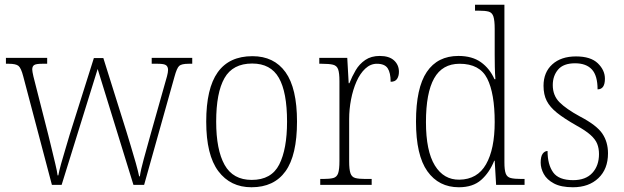

<svg xmlns="http://www.w3.org/2000/svg" viewBox="-20 -780 2631 810"><path d="M78 -458Q69 -493 58 -502Q47 -511 17 -511H5V-536H179V-511H158Q132 -511 124 -505.5Q116 -500 116 -487Q116 -479 121 -457.5Q126 -436 130 -422L184 -210Q190 -186 198 -152.5Q206 -119 213.5 -88Q221 -57 223 -40H226Q229 -57 237.5 -88Q246 -119 256.5 -153Q267 -187 274 -212L376 -535H416L513 -226Q520 -202 531.5 -165Q543 -128 553 -92Q563 -56 567 -36H570Q574 -64 586.5 -109Q599 -154 615 -212L674 -421Q680 -441 684.5 -458Q689 -475 689 -485Q689 -498 681 -504.5Q673 -511 646 -511H620V-536H791V-511H776Q746 -511 736 -502Q726 -493 716 -456L588 0H543L392 -489L240 0H199Z M1041 10Q952 10 901 -58Q850 -126 850 -267Q850 -407 898.5 -475Q947 -543 1045 -543Q1136 -543 1184.5 -475.5Q1233 -408 1233 -267Q1233 -125 1184.5 -57.5Q1136 10 1041 10ZM1042 -21Q1125 -21 1158 -86Q1191 -151 1191 -267Q1191 -391 1156.5 -451.5Q1122 -512 1044 -512Q962 -512 927 -450.5Q892 -389 892 -267Q892 -148 927.5 -84.5Q963 -21 1042 -21Z M1331 0V-25H1343Q1371 -25 1386 -29Q1401 -33 1406.5 -49Q1412 -65 1412 -101V-438Q1412 -472 1406.5 -487.5Q1401 -503 1385 -507Q1369 -511 1337 -511H1327V-536H1445L1451 -429H1454Q1465 -457 1480.5 -483.5Q1496 -510 1521 -527Q1546 -544 1582 -544Q1622 -544 1642.5 -525Q1663 -506 1663 -477Q1663 -459 1655 -447Q1647 -435 1628 -435Q1628 -473 1615.5 -492Q1603 -511 1570 -511Q1543 -511 1521 -490.5Q1499 -470 1484 -436Q1469 -402 1461 -360.5Q1453 -319 1453 -278V-100Q1453 -65 1458.5 -49Q1464 -33 1479 -29Q1494 -25 1522 -25H1548V0Z M1916 10Q1831 10 1783 -57.5Q1735 -125 1735 -267Q1735 -409 1780.5 -476.5Q1826 -544 1914 -544Q1972 -544 2009 -517.5Q2046 -491 2066 -446H2070Q2068 -471 2067.5 -498Q2067 -525 2067 -548V-658Q2067 -694 2061.5 -710.5Q2056 -727 2041.5 -731Q2027 -735 1999 -735H1984V-760H2108V-95Q2108 -63 2113.5 -48Q2119 -33 2134.5 -29Q2150 -25 2180 -25H2193V0H2073L2067 -102H2065Q2045 -52 2010 -21Q1975 10 1916 10ZM1918 -22Q1994 -23 2030.5 -87Q2067 -151 2067 -265Q2067 -386 2035.5 -448.5Q2004 -511 1919 -511Q1846 -511 1811.5 -449.5Q1777 -388 1777 -265Q1777 -143 1814.5 -82Q1852 -21 1918 -22Z M2397 10Q2347 10 2317 -6Q2287 -22 2274 -46Q2261 -70 2261 -94Q2261 -120 2269.5 -131.5Q2278 -143 2290 -143Q2290 -86 2313.5 -53Q2337 -20 2398 -20Q2451 -20 2479 -50.5Q2507 -81 2507 -130Q2507 -154 2499.5 -173Q2492 -192 2471.5 -210.5Q2451 -229 2411 -251Q2360 -280 2330 -304Q2300 -328 2286.5 -354.5Q2273 -381 2273 -418Q2273 -475 2310 -508.5Q2347 -542 2410 -542Q2472 -542 2502 -513Q2532 -484 2532 -448Q2532 -403 2501 -403Q2501 -461 2477 -487Q2453 -513 2406 -513Q2357 -513 2334.5 -486.5Q2312 -460 2312 -421Q2312 -377 2340.5 -348.5Q2369 -320 2426 -289Q2497 -252 2521 -216.5Q2545 -181 2545 -133Q2545 -67 2504.5 -28.5Q2464 10 2397 10Z"/></svg>

Font: Noto Serif Tamil SemiCondensed ExtraLight
Style: Italic
Weight: 200
Width: 4
Italic angle: -12°
Designer: Indian Type Foundry, Tom Grace, and the Monotype Design Team
Foundry: Monotype Imaging Inc.
Version: Version 2.003; ttfautohint (v1.8.4.7-5d5b)